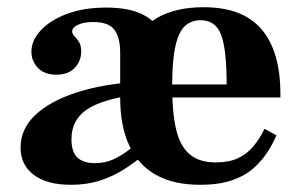

<svg xmlns="http://www.w3.org/2000/svg" viewBox="-20 -501 832 532"><path d="M534 11Q461 11 412 -16.5Q363 -44 338 -98Q313 -152 313 -230Q313 -309 338 -365Q363 -421 414.5 -451Q466 -481 544 -481Q598 -481 638 -466Q678 -451 704.5 -420Q731 -389 744 -344Q757 -299 757 -238V-231H406V-267H608Q608 -365 592.5 -405Q577 -445 536 -445Q510 -445 492.5 -429Q475 -413 466 -373Q457 -333 457 -262Q457 -189 468 -142.5Q479 -96 505.5 -73.5Q532 -51 578 -51Q614 -51 639 -62.5Q664 -74 682 -95.5Q700 -117 713 -144L746 -126Q736 -103 721 -79.5Q706 -56 682.5 -35Q659 -14 623 -1.5Q587 11 534 11ZM176 11Q110 11 73.5 -16.5Q37 -44 37 -92Q37 -144 78 -182.5Q119 -221 191.5 -244.5Q264 -268 357 -274V-239Q263 -226 220.5 -197.5Q178 -169 178 -115Q178 -80 194.5 -64.5Q211 -49 242 -49Q276 -49 303.5 -64Q331 -79 350.5 -96.5Q370 -114 382 -123L380 -72Q357 -54 328 -34.5Q299 -15 261 -2Q223 11 176 11ZM313 -255V-355Q313 -397 297 -418.5Q281 -440 238 -440Q213 -440 196.5 -432.5Q180 -425 180 -414Q180 -407 186.5 -400.5Q193 -394 199 -384.5Q205 -375 205 -358Q205 -332 187 -313Q169 -294 136 -294Q103 -294 85 -313Q67 -332 67 -358Q67 -389 93 -417Q119 -445 165.5 -462.5Q212 -480 274 -480Q340 -480 378 -459.5Q416 -439 432 -403Q448 -367 448 -320V-255Z"/></svg>

Font: Frank Ruhl Libre
Style: Bold
Weight: 700
Designer: Yanek Iontef
Foundry: Fontef
Version: Version 6.004